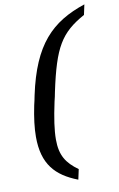

<svg xmlns="http://www.w3.org/2000/svg" viewBox="-98 -803 622 1007"><g transform="rotate(-10 213.0 -300.0)"><path d="M80.8 -300 75 -275C61.7 -210.8 55 -155.8 55 -109.2C55 35.8 118.3 105 235 150L246.7 95.8C184.2 50.8 155.8 6.7 155.8 -77.5C155.8 -127.5 165 -190 183.3 -275L189.2 -300L194.2 -325C243.3 -555.8 285 -624.2 414.2 -695.8L425.8 -750C246.7 -690 141.7 -588.3 85.8 -325Z"/></g></svg>

Font: BoonHome
Style: Bold Oblique
Weight: 700
Italic angle: -12°
Designer: Sungsit Sawaiwan
Foundry: Sungsit Sawaiwan
Version: Version 0.2